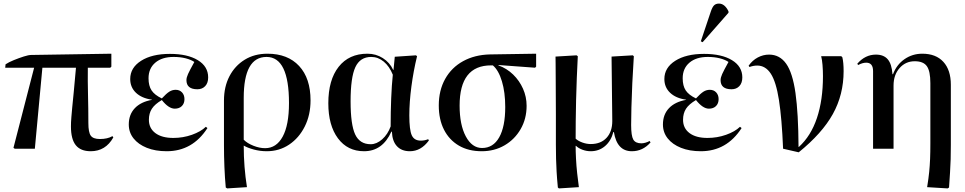

<svg xmlns="http://www.w3.org/2000/svg" viewBox="-20 -828 5375 1069"><path d="M485 14Q429 14 402 -19.5Q375 -53 375 -124Q375 -137 375.5 -148Q376 -159 377.5 -177.5Q379 -196 382 -228.5Q385 -261 390.5 -314.5Q396 -368 403 -451H216L174 0H62L55 -5L170 -451H9L11 -470Q29 -482 57.5 -493.5Q86 -505 112.5 -513.5Q139 -522 154 -522L600 -529V-457L594 -451H469Q468 -377 470 -300.5Q472 -224 472 -143Q472 -91 485.5 -72.5Q499 -54 536 -54Q579 -54 606 -70L611 -63Q568 14 485 14Z M908 14Q845 14 797.5 -5Q750 -24 723.5 -57.5Q697 -91 697 -135Q697 -190 730.5 -225.5Q764 -261 826 -272V-273Q769 -281 737 -311.5Q705 -342 705 -388Q705 -451 765.5 -489.5Q826 -528 926 -528Q1024 -528 1081.5 -493Q1139 -458 1139 -397Q1139 -366 1122.5 -348.5Q1106 -331 1079 -331Q1018 -331 1018 -382Q1018 -396 1027 -416Q1036 -436 1062 -483Q1043 -496 1013 -503.5Q983 -511 947 -511Q882 -511 844.5 -479Q807 -447 807 -392Q807 -350 824 -324.5Q841 -299 881 -280Q906 -307 922.5 -317.5Q939 -328 958 -328Q980 -328 993.5 -313.5Q1007 -299 1007 -276Q1007 -252 992.5 -237.5Q978 -223 953 -223Q919 -223 881 -271Q842 -248 825.5 -222.5Q809 -197 809 -161Q809 -114 845 -87Q881 -60 945 -60Q999 -60 1048.5 -77.5Q1098 -95 1126 -122L1135 -115Q1052 14 908 14Z M1245 221 1237 216Q1232 163 1229.5 102Q1227 41 1227 -19V-268Q1227 -345 1257.5 -403.5Q1288 -462 1342.5 -495.5Q1397 -529 1469 -529Q1582 -529 1645.5 -460.5Q1709 -392 1709 -269Q1709 -188 1677 -124Q1645 -60 1590 -23Q1535 14 1465 14Q1428 14 1393 4.5Q1358 -5 1338 -17H1337Q1337 102 1355 214ZM1456 -3Q1519 -3 1554 -67.5Q1589 -132 1589 -254Q1589 -511 1464 -511Q1337 -511 1337 -283V-50Q1357 -30 1391 -16.5Q1425 -3 1456 -3Z M2007 14Q1915 14 1861.5 -58Q1808 -130 1808 -253Q1808 -383 1865.5 -456Q1923 -529 2026 -529Q2073 -529 2111.5 -504.5Q2150 -480 2169 -439H2171L2178 -512L2296 -520L2302 -515Q2282 -433 2270.5 -346Q2259 -259 2259 -186Q2259 -105 2272.5 -75Q2286 -45 2323 -45Q2344 -45 2364 -53L2368 -46Q2324 14 2262 14Q2216 14 2190 -14Q2164 -42 2162 -95H2159Q2110 14 2007 14ZM2044 -25Q2077 -25 2108 -52.5Q2139 -80 2155 -124Q2155 -205 2158 -279.5Q2161 -354 2167 -412Q2148 -459 2116.5 -485Q2085 -511 2047 -511Q1985 -511 1958.5 -454Q1932 -397 1932 -264Q1932 -134 1957.5 -79.5Q1983 -25 2044 -25Z M2662 14Q2588 14 2534.5 -17.5Q2481 -49 2452 -106Q2423 -163 2423 -241Q2423 -325 2458.5 -388.5Q2494 -452 2558.5 -487.5Q2623 -523 2708 -525L2965 -529V-457L2959 -451L2755 -466V-464Q2802 -447 2837 -413Q2872 -379 2892 -334Q2912 -289 2912 -239Q2912 -167 2879 -109.5Q2846 -52 2789.5 -19Q2733 14 2662 14ZM2664 -4Q2726 -4 2759.5 -63.5Q2793 -123 2793 -232Q2793 -314 2774.5 -375.5Q2756 -437 2724 -464H2714Q2539 -464 2539 -240Q2539 -133 2573.5 -68.5Q2608 -4 2664 -4Z M3092 221 3086 216Q3081 164 3079 127.5Q3077 91 3076 56.5Q3075 22 3075 -22Q3075 -49 3075 -93.5Q3075 -138 3075 -190.5Q3075 -243 3074.5 -296Q3074 -349 3074 -395.5Q3074 -442 3073.5 -473.5Q3073 -505 3073 -513L3190 -520L3197 -515Q3194 -458 3191.5 -395.5Q3189 -333 3187.5 -270.5Q3186 -208 3185.5 -152.5Q3185 -97 3185 -56Q3199 -43 3222.5 -34.5Q3246 -26 3269 -26Q3325 -26 3357 -60.5Q3389 -95 3389 -154Q3389 -167 3388.5 -203Q3388 -239 3387.5 -286Q3387 -333 3386.5 -380Q3386 -427 3385.5 -463.5Q3385 -500 3385 -513L3503 -520L3509 -515Q3504 -440 3500.5 -365.5Q3497 -291 3495.5 -229.5Q3494 -168 3494 -132Q3494 -72 3506 -51Q3518 -30 3551 -30Q3561 -30 3573.5 -33.5Q3586 -37 3597 -43L3602 -35Q3559 14 3498 14Q3415 14 3398 -93H3395Q3382 -43 3348.5 -14.5Q3315 14 3269 14Q3245 14 3222.5 5.5Q3200 -3 3187 -16H3185Q3185 15 3187 55Q3189 95 3193.5 136.5Q3198 178 3203 214Z M3882 14Q3819 14 3771.5 -5Q3724 -24 3697.5 -57.5Q3671 -91 3671 -135Q3671 -190 3704.5 -225.5Q3738 -261 3800 -272V-273Q3743 -281 3711 -311.5Q3679 -342 3679 -388Q3679 -451 3739.5 -489.5Q3800 -528 3900 -528Q3998 -528 4055.5 -493Q4113 -458 4113 -397Q4113 -366 4096.5 -348.5Q4080 -331 4053 -331Q3992 -331 3992 -382Q3992 -396 4001 -416Q4010 -436 4036 -483Q4017 -496 3987 -503.5Q3957 -511 3921 -511Q3856 -511 3818.5 -479Q3781 -447 3781 -392Q3781 -350 3798 -324.5Q3815 -299 3855 -280Q3880 -307 3896.5 -317.5Q3913 -328 3932 -328Q3954 -328 3967.5 -313.5Q3981 -299 3981 -276Q3981 -252 3966.5 -237.5Q3952 -223 3927 -223Q3893 -223 3855 -271Q3816 -248 3799.5 -222.5Q3783 -197 3783 -161Q3783 -114 3819 -87Q3855 -60 3919 -60Q3973 -60 4022.5 -77.5Q4072 -95 4100 -122L4109 -115Q4026 14 3882 14ZM3892 -593 3882 -598 3937 -762Q3946 -789 3956 -798.5Q3966 -808 3983 -808Q4015 -808 4036 -765V-757Z M4427 20 4340 0Q4333 -169 4317 -271Q4301 -373 4271.5 -418Q4242 -463 4196 -463Q4175 -463 4153 -455L4148 -462Q4169 -492 4199 -508Q4229 -524 4262 -524Q4321 -524 4357 -473.5Q4393 -423 4409 -310Q4425 -197 4426 -10H4428Q4495 -71 4528.5 -171Q4562 -271 4562 -404Q4562 -436 4559.5 -466.5Q4557 -497 4552 -515H4664L4670 -509Q4677 -480 4677 -432Q4677 -301 4617 -193Q4557 -85 4427 20Z M5256 221 5142 214Q5150 165 5153.5 129Q5157 93 5158.5 56.5Q5160 20 5160 -30V-365Q5160 -432 5140.5 -459.5Q5121 -487 5073 -487Q5022 -487 4988.5 -449Q4955 -411 4955 -352V0H4841V-432Q4841 -479 4803 -479Q4782 -479 4758 -466L4753 -473Q4797 -524 4857 -524Q4900 -524 4922.5 -498Q4945 -472 4949 -415H4952Q4972 -468 5016 -498.5Q5060 -529 5115 -529Q5191 -529 5232.5 -483.5Q5274 -438 5274 -356V-21Q5274 22 5273 58.5Q5272 95 5269.5 132.5Q5267 170 5264 216Z"/></svg>

Font: Literata 72pt Medium
Style: Regular
Weight: 500
Designer: Latin by Veronika Burian and Jose Scaglione. Greek by Irene Vlachou. Cyrillic by Vera Evstafieva.
Foundry: TypeTogether
Version: Version 3.002